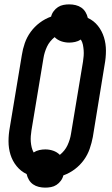

<svg xmlns="http://www.w3.org/2000/svg" viewBox="-20 -807 515 879"><path d="M187 52Q172 52 157.5 48.5Q143 45 131.5 37Q120 29 112.5 16.5Q105 4 102 -10Q75 -23 56 -46.5Q37 -70 28 -99Q19 -128 19 -160Q19 -192 25 -224L80 -555Q84 -582 93.5 -609.5Q103 -637 120.5 -661Q138 -685 162 -703Q186 -721 214 -731Q217 -744 225.5 -755.5Q234 -767 245.5 -774.5Q257 -782 270.5 -784.5Q284 -787 297 -787Q312 -787 326.5 -783.5Q341 -780 352.5 -772Q364 -764 371.5 -751.5Q379 -739 382 -725Q410 -712 428.5 -688.5Q447 -665 456 -636Q465 -607 465 -575Q465 -543 459 -511L405 -180Q400 -153 390.5 -125.5Q381 -98 363.5 -74Q346 -50 322 -32Q298 -14 270 -4Q267 9 258.5 20.5Q250 32 238.5 39.5Q227 47 213.5 49.5Q200 52 187 52ZM254 -98Q265 -107 274 -118Q283 -129 289 -142Q295 -155 299 -168Q303 -181 305 -194L360 -525Q362 -538 363 -551Q364 -564 363 -577Q362 -590 359.5 -602.5Q357 -615 350 -626Q338 -618 324 -615Q310 -612 297 -612Q278 -612 260.5 -618Q243 -624 230 -637Q219 -628 210 -617Q201 -606 195 -593Q189 -580 185 -567Q181 -554 179 -541L124 -210Q122 -197 121 -184Q120 -171 121 -158Q122 -145 125 -132.5Q128 -120 134 -109Q146 -117 160 -120Q174 -123 187 -123Q206 -123 223.5 -117Q241 -111 254 -98Z"/></svg>

Font: Iosevka QP
Style: Bold Italic
Weight: 700
Italic angle: -9°
Designer: Belleve Invis
Foundry: Belleve Invis
Version: Version 20.0.0; ttfautohint (v1.8.4)